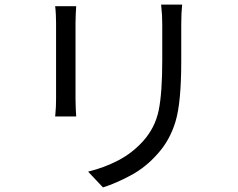

<svg xmlns="http://www.w3.org/2000/svg" viewBox="-20 -778 1040 839"><path d="M221 -751H313Q312 -736 311 -716.5Q310 -697 310 -679V-345Q310 -326 311 -304.5Q312 -283 313 -269H221Q221 -274 222 -280Q225 -310 225 -346V-679Q225 -693 224 -714.5Q223 -736 221 -751ZM684 -758H776Q772 -722 772 -672V-510Q772 -330 747 -247Q722 -164 668 -105Q617 -47 552 -12Q487 23 430 41L365 -28Q435 -45 496.5 -77Q558 -109 605 -161Q658 -220 673.5 -296Q689 -372 689 -514V-672Q689 -714 685 -747Q684 -753 684 -758Z"/></svg>

Font: Noto Sans CJK KR Regular (TTF)
Style: Regular
Weight: 400
Designer: Ryoko NISHIZUKA 西塚涼子 (kana & ideographs); Paul D. Hunt (Latin, Greek & Cyrillic); Wenlong ZHANG 张文龙 (bopomofo); Sandoll 
Foundry: Adobe Systems Incorporated
Version: Version 1.004;PS 1.004;hotconv 1.0.82;makeotf.lib2.5.63406